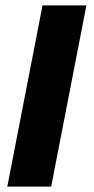

<svg xmlns="http://www.w3.org/2000/svg" viewBox="-20 -689 347 709"><path d="M137 -669H299L169 0H7Z"/></svg>

Font: Amaranth
Style: Bold Italic
Weight: 700
Italic angle: -12°
Designer: Gesine Todt
Foundry: Gesine Todt
Version: Version 1.001